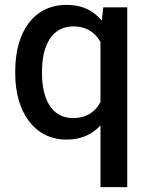

<svg xmlns="http://www.w3.org/2000/svg" viewBox="-20 -558 607 781"><path d="M388.7 203.1H497.6V-528.3H399.9L394 -474.1C383.8 -486.3 372.1 -497.1 359.9 -505.9C330.6 -527.3 294.9 -538.1 250.5 -538.1C118.7 -538.1 42 -430.2 42 -269V-257.8C42 -103.5 119.6 9.8 249.5 9.8C294.4 9.8 330.6 -1.5 359.9 -22.5C370.1 -29.8 379.9 -38.1 388.7 -47.9ZM150.9 -269C150.9 -368.7 188.5 -450.7 278.3 -450.7C320.8 -450.7 352.1 -434.6 373.5 -409.2C378.9 -402.8 384.3 -395.5 388.7 -387.7V-142.6C383.3 -133.3 377.9 -125 371.6 -117.7C350.1 -92.8 318.8 -77.6 277.3 -77.6C188 -77.6 150.9 -159.2 150.9 -257.8Z"/></svg>

Font: Bert Sans Medium
Style: Regular
Weight: 500
Designer: Christian Robertson (Google), Cristiano Sobral
Foundry: Google, Cristiano Sobral
Version: Version 3.101